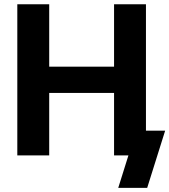

<svg xmlns="http://www.w3.org/2000/svg" viewBox="-20 -748 815 924"><path d="M63.3 0V-727.5H216.8V-427.3H528.9V-727.5H682.4V0H528.9V-300.6H216.8V0ZM549 156.2 598 0H557.4V-119.1H774.8L688.3 156.2Z"/></svg>

Font: Inter
Style: Regular
Weight: 400
Designer: Rasmus Andersson
Foundry: rsms
Version: Version 4.000;git-8c9346024